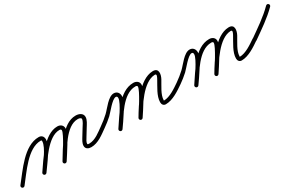

<svg xmlns="http://www.w3.org/2000/svg" viewBox="56 -936 2456 1622"><g transform="rotate(-30 1283.5 -125.0)"><path d="M-5 25.6C2.5 31.7 13.5 30.5 19.6 23C93.9 -68.8 201.2 -239.9 328.9 -239.9C337.3 -239.9 338.5 -237.4 338.5 -229.1C338.5 -169.8 244 -53.9 206.6 0C201.1 8 203.1 18.9 211 24.4C219 29.9 229.9 27.9 235.4 20C235.4 20 235.4 20 235.4 20C278 -41.6 373.5 -157.8 373.5 -229.1C373.5 -256.4 356.7 -274.9 328.9 -274.9C185.1 -274.9 75 -101.1 -7.6 1C-13.7 8.5 -12.5 19.5 -5 25.6ZM235.4 20C235.4 20 235.4 20 235.4 20C293.5 -63.9 397.9 -239.3 510.3 -239.3C519.4 -239.3 528.5 -237.1 528.5 -226.5C528.5 -190.5 423.3 -31 402.1 3C397 11.2 399.5 22 407.7 27.2C415.9 32.3 426.6 29.8 431.8 21.6C431.8 21.6 431.8 21.6 431.8 21.6C461.5 -26 563.5 -171 563.5 -226.5C563.5 -257.2 539 -274.3 510.3 -274.3C380.4 -274.3 273.1 -95.9 206.6 0C201.1 8 203.1 18.9 211 24.4C219 29.9 229.9 27.9 235.4 20ZM407.3 27.3C415.5 32.5 426.3 30 431.4 21.8C485.5 -64.7 574.8 -241.5 690.2 -241.5C700.1 -241.5 723.5 -239.4 723.5 -225C723.5 -204.6 701.1 -175.1 691.1 -158.6C691.1 -158.6 691.1 -158.7 691.1 -158.7C691.1 -158.7 691.1 -158.7 691.1 -158.7C677.1 -135.8 663.1 -113 649.1 -90.2C649.1 -90.2 649 -90.1 649 -90C649 -90 648.9 -89.9 648.9 -89.9C636.3 -68.6 620.9 -45.7 620.9 -20C620.9 9.9 646.9 21.7 673.1 21.7C741.3 21.7 798.1 -25.3 851.1 -62.7C859 -68.3 860.9 -79.2 855.3 -87.1C849.7 -95 838.8 -96.9 830.9 -91.3C785.1 -59 732.1 -13.3 673.1 -13.3C668.4 -13.3 655.9 -12.8 655.9 -20C655.9 -37.9 670.4 -57.5 679.1 -72.1C679.1 -72.1 679 -72 679 -72C679 -71.9 678.9 -71.9 678.9 -71.9C692.9 -94.7 706.9 -117.6 720.9 -140.4C720.9 -140.4 720.9 -140.4 720.9 -140.4C720.9 -140.4 720.9 -140.4 720.9 -140.4C735.5 -164.3 758.5 -195.7 758.5 -225C758.5 -262.1 721.8 -276.5 690.2 -276.5C556 -276.5 464.2 -96.5 401.8 3.2C396.6 11.4 399.1 22.2 407.3 27.3Z M826.6 -67C832.2 -59.1 843.1 -57.1 851 -62.6C879.9 -82.8 907.5 -104.6 933.5 -128.4C958.8 -151.5 1027.3 -243.1 1062.6 -243.1C1074.6 -243.1 1077.7 -235 1077.7 -224C1077.7 -178.5 976.4 -39.3 947.6 2C942.1 9.9 944.1 20.8 952 26.4C959.9 31.9 970.8 29.9 976.4 22C976.4 22 976.4 22 976.4 22C1011.3 -28.2 1112.7 -165.5 1112.7 -224C1112.7 -254.3 1094.4 -278.1 1062.6 -278.1C1008.4 -278.1 953.2 -194.7 916.9 -160.7C890 -135.5 861.2 -112.4 831 -91.4C823.1 -85.8 821.1 -74.9 826.6 -67ZM976.4 22C976.4 22 976.4 22 976.4 22C1039.3 -68.3 1126.9 -237.1 1250.1 -237.1C1258.4 -237.1 1269.3 -235.4 1269.3 -225.1C1269.3 -189.2 1167.7 -34.5 1142.3 4.4C1137.1 12.5 1139.3 23.4 1147.4 28.7C1155.5 33.9 1166.4 31.7 1171.7 23.6C1204.9 -27.3 1304.3 -170.2 1304.3 -225.1C1304.3 -255.9 1278.4 -272.1 1250.1 -272.1C1109.3 -272.1 1018.7 -100 947.6 2C942.1 9.9 944.1 20.8 952 26.4C959.9 31.9 970.8 29.9 976.4 22ZM1147.7 29.6C1156 34.5 1166.7 31.8 1171.7 23.5C1223.1 -62.7 1326.2 -236.3 1441.6 -240.4C1467.4 -241.3 1446.9 -207.7 1440.8 -196.3C1412.1 -142.9 1365.4 -77.3 1365.4 -16.1C1365.4 5.1 1377.2 22.5 1400 22.5C1467.5 22.5 1537.6 -25.9 1590.9 -62.6C1598.9 -68.1 1600.9 -79 1595.4 -86.9C1589.9 -94.9 1579 -96.9 1571.1 -91.4C1524.8 -59.6 1459 -12.5 1400 -12.5C1399.9 -12.5 1400.4 -13.8 1400.4 -16.1C1400.4 -69.7 1446.2 -132.3 1471.6 -179.7C1491.8 -217.2 1502.9 -277.6 1440.4 -275.4C1308.4 -270.7 1201 -94 1141.6 5.6C1136.7 13.9 1139.4 24.6 1147.7 29.6Z M1566.6 -67C1572.2 -59.1 1583.1 -57.1 1591 -62.6C1619.9 -82.8 1647.5 -104.6 1673.5 -128.4C1698.8 -151.5 1767.3 -243.1 1802.6 -243.1C1814.6 -243.1 1817.7 -235 1817.7 -224C1817.7 -178.5 1716.4 -39.3 1687.6 2C1682.1 9.9 1684.1 20.8 1692 26.4C1699.9 31.9 1710.8 29.9 1716.4 22C1716.4 22 1716.4 22 1716.4 22C1751.3 -28.2 1852.7 -165.5 1852.7 -224C1852.7 -254.3 1834.4 -278.1 1802.6 -278.1C1748.4 -278.1 1693.2 -194.7 1656.9 -160.7C1630 -135.5 1601.2 -112.4 1571 -91.4C1563.1 -85.8 1561.1 -74.9 1566.6 -67ZM1716.4 22C1716.4 22 1716.4 22 1716.4 22C1779.3 -68.3 1866.9 -237.1 1990.1 -237.1C1998.4 -237.1 2009.3 -235.4 2009.3 -225.1C2009.3 -189.2 1907.7 -34.5 1882.3 4.4C1877.1 12.5 1879.3 23.4 1887.4 28.7C1895.5 33.9 1906.4 31.7 1911.7 23.6C1944.9 -27.3 2044.3 -170.2 2044.3 -225.1C2044.3 -255.9 2018.4 -272.1 1990.1 -272.1C1849.3 -272.1 1758.7 -100 1687.6 2C1682.1 9.9 1684.1 20.8 1692 26.4C1699.9 31.9 1710.8 29.9 1716.4 22ZM1887.7 29.6C1896 34.5 1906.7 31.8 1911.7 23.5C1963.1 -62.7 2066.2 -236.3 2181.6 -240.4C2207.4 -241.3 2186.9 -207.7 2180.8 -196.3C2152.1 -142.9 2105.4 -77.3 2105.4 -16.1C2105.4 5.1 2117.2 22.5 2140 22.5C2207.5 22.5 2277.6 -25.9 2330.9 -62.6C2338.9 -68.1 2340.9 -79 2335.4 -86.9C2329.9 -94.9 2319 -96.9 2311.1 -91.4C2264.8 -59.6 2199 -12.5 2140 -12.5C2139.9 -12.5 2140.4 -13.8 2140.4 -16.1C2140.4 -69.7 2186.2 -132.3 2211.6 -179.7C2231.8 -217.2 2242.9 -277.6 2180.4 -275.4C2048.4 -270.7 1941 -94 1881.6 5.6C1876.7 13.9 1879.4 24.6 1887.7 29.6Z M2306.7 -65.5C2312.3 -57.6 2323.3 -55.8 2331.1 -61.4C2414.2 -120.4 2502.9 -179 2574.5 -251.7C2581.3 -258.6 2581.2 -269.7 2574.3 -276.5C2567.4 -283.3 2556.3 -283.2 2549.5 -276.3C2479.4 -205 2392.2 -147.7 2310.9 -89.9C2303 -84.3 2301.1 -73.4 2306.7 -65.5Z"/></g></svg>

Font: FRB American Cursive Guidelines
Style: Italic
Weight: 400
Italic angle: -25°
Version: Version 2.0;Modular Font Editor K font №1